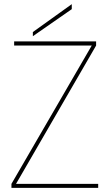

<svg xmlns="http://www.w3.org/2000/svg" viewBox="-20 -903 527 923"><path d="M57 -19H452V0H35V-19L421 -684H48V-704H442V-684ZM325 -859 138 -729V-749L325 -883Z"/></svg>

Font: Fz Poppins Thin
Style: Regular
Weight: 100
Designer: Ninad Kale (Devanagari), Jonny Pinhorn (Latin)
Foundry: Indian Type Foundry
Version: Vit hóa bi Vntype.Com & FontZin.Com